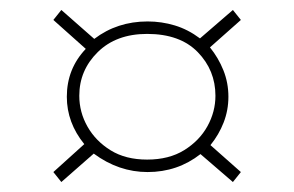

<svg xmlns="http://www.w3.org/2000/svg" viewBox="-20 -538 590 385"><path d="M103 -173 87 -193 149 -249Q114 -292 114 -344Q114 -400 152 -440L87 -498L103 -518L169 -460Q215 -495 276 -495Q304 -495 330.5 -487Q357 -479 381 -461L447 -518L463 -498L401 -443Q418 -422 428 -397Q438 -372 438 -344Q438 -317 428.5 -292.5Q419 -268 402 -247L463 -193L447 -173L382 -229Q336 -193 276 -193Q218 -193 168 -230ZM275 -218Q319 -218 349.5 -237Q380 -256 396 -285Q412 -314 412 -346Q412 -397 376.5 -433.5Q341 -470 275 -470Q213 -470 176 -433.5Q139 -397 139 -346Q139 -313 155.5 -284Q172 -255 202 -236.5Q232 -218 275 -218Z"/></svg>

Font: Inconsolata SemiExpanded ExtraLight
Style: Regular
Weight: 200
Width: 6
Monospace: yes
Designer: Raph Levien, Cyreal, Brenton Simpson
Foundry: Raph Levien, Cyreal, Google
Version: Version 3.001; ttfautohint (v1.8.2.53-6de2)